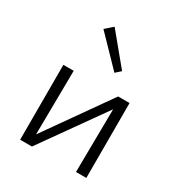

<svg xmlns="http://www.w3.org/2000/svg" viewBox="-165 -805 856 917"><g transform="rotate(30 262.5 -346.5)"><path d="M445 0H388L392 -348L145 0H80V-413H137L133 -60L382 -413H445ZM160 -657 201 -693 338 -527 310 -502Z"/></g></svg>

Font: Ysabeau Semilight
Style: Regular
Weight: 300
Designer: Christian Thalmann (Catharsis Fonts)
Version: Version 0.003